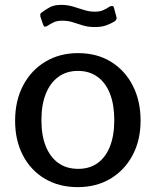

<svg xmlns="http://www.w3.org/2000/svg" viewBox="-20 -758 639 788"><path d="M299 10Q222 10 164 -24.5Q106 -59 74 -120.5Q42 -182 42 -262Q42 -345 75 -407.5Q108 -470 166.5 -505Q225 -540 300 -540Q378 -540 435.5 -504.5Q493 -469 525 -406.5Q557 -344 557 -263Q557 -183 524.5 -121.5Q492 -60 434 -25Q376 10 299 10ZM301 -65Q348 -65 381 -89Q414 -113 431.5 -157.5Q449 -202 449 -265Q449 -328 431.5 -373Q414 -418 380.5 -442.5Q347 -467 300 -467Q253 -467 219.5 -442.5Q186 -418 168 -373Q150 -328 150 -265Q150 -202 168 -157.5Q186 -113 219.5 -89Q253 -65 301 -65ZM450 -670Q437 -662 417.5 -654.5Q398 -647 369 -647Q342 -647 320.5 -653.5Q299 -660 279.5 -666.5Q260 -673 235 -673Q214 -673 200.5 -666.5Q187 -660 173 -651Q167 -648 163.5 -648.5Q160 -649 157 -657L146 -689Q145 -694 145 -698Q145 -702 150 -706Q167 -719 185 -728.5Q203 -738 231 -738Q257 -738 280 -731Q303 -724 325 -717Q347 -710 369 -710Q389 -710 403 -716Q417 -722 430 -731Q437 -734 441.5 -733.5Q446 -733 448 -725L458 -688Q461 -678 450 -670Z"/></svg>

Font: Libre Franklin Medium
Style: Regular
Weight: 500
Designer: Pablo Impallari, Rodrigo Fuenzalida, Nhung Nguyen
Foundry: Impallari Type
Version: Version 3.000